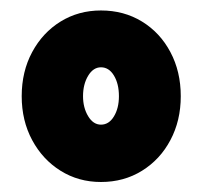

<svg xmlns="http://www.w3.org/2000/svg" viewBox="-20 -748 396 376"><path d="M177.7 -391.6Q133.8 -391.6 98.6 -413.6Q63.5 -435.5 43 -473.6Q22.5 -511.7 22.5 -559.6Q22.5 -607.9 43 -646Q63.5 -684.1 98.6 -705.8Q133.8 -727.5 177.7 -727.5Q222.7 -727.5 258.1 -705.8Q293.5 -684.1 313.7 -646Q334 -607.9 334 -559.6Q334 -511.7 313.7 -473.6Q293.5 -435.5 258.1 -413.6Q222.7 -391.6 177.7 -391.6ZM177.7 -503.9Q193.4 -503.9 203.1 -520Q212.9 -536.1 212.9 -559.6Q212.9 -584 203.1 -600.1Q193.4 -616.2 177.7 -616.2Q162.6 -616.2 152.6 -599.6Q142.6 -583 142.6 -559.6Q142.6 -537.1 152.6 -520.5Q162.6 -503.9 177.7 -503.9Z"/></svg>

Font: Reddit Sans Condensed Black
Style: Regular
Weight: 900
Designer: Stephen Hutchings
Foundry: Reddit
Version: Version 1.014